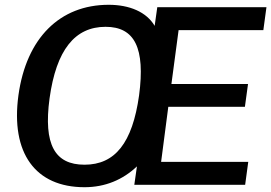

<svg xmlns="http://www.w3.org/2000/svg" viewBox="-20 -772 1133 802"><path d="M653 -96 683 -326H1003L1016 -421H696L726 -646H1080L1093 -742H637L626 -664C592 -722 521 -752 434 -752C230 -752 90 -613 57 -374C24 -132 128 10 333 10C419 10 493 -21 552 -77L541 0H1004L1017 -96ZM333 -84C209 -84 161 -168 187 -361C215 -564 293 -660 421 -660C543 -660 587 -571 561 -374C533 -174 460 -84 333 -84Z"/></svg>

Font: Cheyenne Sans Medium
Style: Italic
Weight: 500
Italic angle: -8.13011°
Designer: The Public Sans project authors (U.S. Web Design System), Libre Franklin designed by Pablo Impallari and Rodrigo Fuenzal
Foundry: The Cheyenne Sans Project Authors
Version: Version 2.007